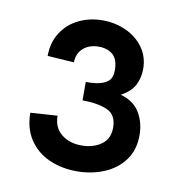

<svg xmlns="http://www.w3.org/2000/svg" viewBox="-57 -960 505 534"><g transform="rotate(10 195.5 -693.0)"><path d="M38 -618 114 -623Q114 -590 136.5 -571.5Q159 -553 194 -553Q226.5 -553 249.2 -569Q272 -585 272 -617Q272 -653.5 245 -665.2Q218 -677 175 -677V-729Q206 -729 222.2 -735.2Q238.5 -741.5 243.8 -751.2Q249 -761 249 -775Q249 -805.5 233.8 -818.8Q218.5 -832 194 -832Q167 -832 150.2 -817.2Q133.5 -802.5 133 -777L58 -782Q58 -820 76.2 -848.2Q94.5 -876.5 125 -891.2Q155.5 -906 192 -906Q227 -906 257.8 -892.2Q288.5 -878.5 307.2 -852.5Q326 -826.5 326 -792Q326 -767 315.2 -746.2Q304.5 -725.5 277 -711Q314.5 -700.5 331.2 -672.5Q348 -644.5 348 -609Q348 -567.5 326.8 -538.5Q305.5 -509.5 270 -494.8Q234.5 -480 193 -480Q150.5 -480 115.2 -495.5Q80 -511 59 -542.2Q38 -573.5 38 -618Z"/></g></svg>

Font: HK Grotesk Black
Style: Regular
Weight: 900
Designer: Alfredo Marco Pradil
Foundry: Hanken Design Co.
Version: Version 3.001